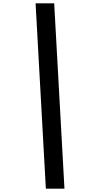

<svg xmlns="http://www.w3.org/2000/svg" viewBox="-20 -964 572 1159"><path d="M307.1 -943.8 369.1 174.8H256.8L194.8 -943.8Z"/></svg>

Font: SVN-Poppins Medium
Style: Italic
Weight: 500
Italic angle: -10°
Designer: Ninad Kale (Devanagari), Jonny Pinhorn (Latin)
Foundry: Indian Type Foundry
Version: Version 3.002 2017